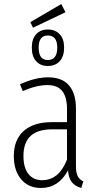

<svg xmlns="http://www.w3.org/2000/svg" viewBox="-20 -912 481 943"><path d="M301.8 -852.1 142.1 -775.9 128.9 -803.2 280.8 -892.1ZM136.2 -678.2Q136.2 -720.7 157.5 -743.9Q178.7 -767.1 214.8 -767.1Q251.5 -767.1 273.2 -743.9Q294.9 -720.7 294.9 -678.2Q294.9 -634.8 273.2 -611.3Q251.5 -587.9 214.8 -587.9Q178.7 -587.9 157.5 -611.3Q136.2 -634.8 136.2 -678.2ZM261.2 -678.2Q261.2 -737.8 214.8 -737.8Q169.9 -737.8 169.9 -678.2Q169.9 -617.2 214.8 -617.2Q261.2 -617.2 261.2 -678.2ZM353 -96.2Q353 -63.5 361.8 -46.6Q370.6 -29.8 389.2 -21L378.9 11.2Q348.1 2.4 332.5 -17.8Q316.9 -38.1 314 -75.2Q267.6 11.2 181.2 11.2Q119.6 11.2 83.7 -31.7Q47.9 -74.7 47.9 -145Q47.9 -225.6 96.4 -268.8Q145 -312 233.9 -312H309.1V-376Q309.1 -435.1 285.9 -464.6Q262.7 -494.1 212.9 -494.1Q159.7 -494.1 91.8 -464.8L78.1 -498Q152.8 -532.2 215.8 -532.2Q285.2 -532.2 319.1 -492.4Q353 -452.6 353 -378.9ZM187 -26.9Q269 -26.9 309.1 -127.9V-276.9H237.8Q165.5 -276.9 130.4 -244.4Q95.2 -211.9 95.2 -146Q95.2 -87.9 119.6 -57.4Q144 -26.9 187 -26.9Z"/></svg>

Font: Fira Sans Compressed ExtraLight
Style: Regular
Weight: 250
Width: 1
Designer: Carrois Corporate & Edenspiekermann AG
Foundry: Carrois Corporate GbR & Edenspiekermann AG
Version: Version 4.203;PS 004.203;hotconv 1.0.88;makeotf.lib2.5.64775